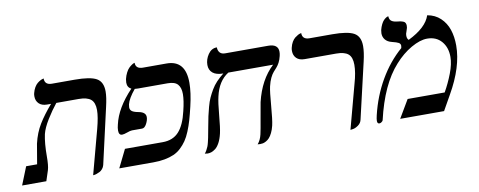

<svg xmlns="http://www.w3.org/2000/svg" viewBox="-97 -802 2626 1052"><g transform="rotate(-10 1216.0 -276.5)"><path d="M350.1 12.2 416 -233.9Q433.1 -297.9 433.1 -335.9Q433.1 -377.9 412.1 -395.5Q391.1 -413.1 344.2 -413.1H220.2Q191.4 -377.4 164.3 -333.5Q137.2 -289.6 128.9 -255.9Q118.2 -206.5 118.2 -133.8Q118.2 -82 110.8 -58.1L91.8 0H-43L-2.9 -100.1H58.1Q76.2 -209 77.1 -211.9Q90.8 -271 118.7 -316.4Q146.5 -361.8 190.9 -413.1H168.9Q139.6 -413.1 123.8 -428.7Q107.9 -444.3 107.9 -469.2Q107.9 -480 109.9 -486.8Q114.3 -504.4 122.3 -518.1Q130.4 -531.7 139.2 -538.8Q147.9 -545.9 156.2 -550.3Q164.6 -554.7 169.9 -555.7L174.8 -557.1Q174.8 -521 214.8 -521H340.8Q427.2 -521 462.2 -501.5Q497.1 -481.9 497.1 -428.2Q497.1 -396 484.9 -344.2L414.1 -33.2Q411.1 -21.5 403.6 -12.5Q396 -3.4 387.2 1Q378.4 5.4 369.9 8.3Q361.3 11.2 355.5 11.7Z M897.5 -248Q911.6 -304.7 911.6 -340.8Q911.6 -376 895.5 -394.5Q879.4 -413.1 839.8 -413.1H674.8Q662.6 -413.1 656.7 -414.1Q618.7 -368.2 610.8 -335.9Q608.9 -324.2 608.9 -319.8Q608.9 -305.7 619.4 -297.9Q629.9 -290 656.7 -285.2Q694.8 -277.8 694.8 -251Q694.8 -233.9 683.8 -213.4Q672.9 -192.9 658.7 -192.9H602.5Q592.8 -192.9 574.2 -186Q555.7 -179.2 545.4 -179.2Q526.9 -179.2 526.9 -205.1Q526.9 -220.2 531.7 -237.8Q551.3 -327.1 638.7 -418.9Q616.7 -428.7 616.7 -456.1Q616.7 -461.4 618.7 -475.1Q623.5 -495.1 631.6 -510.5Q639.6 -525.9 647.9 -533.9Q656.2 -542 663.8 -547.1Q671.4 -552.2 675.8 -553.7L680.7 -555.2Q680.7 -521 721.7 -521H852.5Q957.5 -521 957.5 -396Q957.5 -340.3 939.5 -265.1Q929.7 -223.6 920.9 -193.1Q912.1 -162.6 900.1 -133.5Q888.2 -104.5 874.5 -84.5Q860.8 -64.5 842.5 -47.4Q824.2 -30.3 801.8 -20.5Q779.3 -10.7 750.7 -5.4Q722.2 0 686.5 0H497.6L546.9 -100.1H756.8Q814 -100.1 847.2 -136.5Q880.4 -172.9 897.5 -248Z M1389.2 -298.8Q1382.8 -270.5 1376.7 -193.4Q1370.6 -116.2 1363.3 -85Q1357.9 -62.5 1349.6 -45.9Q1341.3 -29.3 1333 -20.3Q1324.7 -11.2 1314.5 -5.6Q1304.2 0 1296.6 1.5Q1289.1 2.9 1281.2 2.9L1267.1 2Q1284.7 -18.6 1291.5 -48.8Q1296.9 -71.8 1308.1 -138.4Q1319.3 -205.1 1323.2 -223.1Q1352.1 -343.8 1426.3 -413.1H1177.2Q1119.6 -377 1101.1 -293.9Q1093.3 -262.2 1087.2 -192.6Q1081.1 -123 1074.2 -92.8Q1067.4 -63 1056.2 -42.2Q1044.9 -21.5 1032.5 -12.2Q1020 -2.9 1009.8 0.5Q999.5 3.9 989.3 3.9L973.1 2Q979.5 -5.4 984.9 -15.4Q990.2 -25.4 993.7 -33.7Q997.1 -42 1000.7 -57.1Q1004.4 -72.3 1006.1 -80.8Q1007.8 -89.4 1011.5 -109.6Q1015.1 -129.9 1017.1 -139.2Q1023.4 -174.8 1028.3 -197Q1033.2 -219.2 1040.8 -247.3Q1048.3 -275.4 1057.4 -295.2Q1066.4 -314.9 1079.1 -336.7Q1091.8 -358.4 1109.4 -377Q1127 -395.5 1149.4 -413.1Q1110.4 -413.1 1090.8 -429.4Q1071.3 -445.8 1071.3 -474.1Q1071.3 -504.9 1090.1 -532.5Q1108.9 -560.1 1138.2 -560.1H1139.2Q1139.2 -542 1148.9 -531Q1158.7 -520 1178.2 -520H1417.5Q1473.1 -520 1473.1 -477.1Q1473.1 -465.8 1470.2 -454.1Q1465.3 -433.1 1457.5 -418.5Q1449.7 -403.8 1440.9 -394Q1432.1 -384.3 1422.9 -373.8Q1413.6 -363.3 1404.5 -344.5Q1395.5 -325.7 1389.2 -298.8Z M1781.7 12.2 1847.7 -233.9Q1864.7 -292.5 1864.7 -335.9Q1864.7 -377.9 1844 -395.5Q1823.2 -413.1 1776.9 -413.1H1601.6Q1572.3 -413.1 1556.6 -428.7Q1541 -444.3 1541 -469.2Q1541 -480 1543 -486.8Q1546.9 -504.4 1554.9 -518.1Q1563 -531.7 1572 -538.8Q1581.1 -545.9 1589.1 -550.3Q1597.2 -554.7 1602.5 -555.7L1607.9 -557.1Q1607.9 -521 1647.9 -521H1773.9Q1859.9 -521 1894.8 -501.5Q1929.7 -481.9 1929.7 -428.2Q1929.7 -394 1918 -344.2L1845.7 -33.2Q1841.8 -14.6 1825.7 -3.2Q1809.6 8.3 1795.9 10.3Z M2304.7 -533.2Q2347.7 -525.9 2377 -498.3Q2406.2 -470.7 2419.4 -431.4Q2432.6 -392.1 2432.6 -342.8Q2432.6 -224.1 2351.6 -83L2304.7 0H2060.5L2119.6 -100.1H2325.7Q2351.6 -145.5 2371.1 -196.5Q2390.6 -247.6 2390.6 -287.1Q2390.6 -339.8 2361.3 -373.5Q2332 -407.2 2281.7 -407.2Q2242.7 -407.2 2192.6 -378.7Q2142.6 -350.1 2099.6 -301.8Q2008.8 -201.7 1964.4 -8.8Q1963.4 -4.9 1957 0Q1950.7 4.9 1944.3 4.9Q1932.6 4.9 1932.6 -11.2Q1932.6 -21.5 1937.5 -42Q1961.9 -144.5 2012.2 -231.7Q2062.5 -318.8 2133.8 -380.9Q2135.7 -388.7 2135.7 -393.1Q2135.7 -404.8 2125.5 -410.6Q2115.2 -416.5 2088.4 -422.9Q2064.9 -428.7 2052.7 -443.6Q2040.5 -458.5 2040.5 -479Q2040.5 -485.4 2042.5 -497.1Q2046.9 -514.6 2053.7 -528.1Q2060.5 -541.5 2067.1 -548.3Q2073.7 -555.2 2079.8 -559.1Q2085.9 -563 2089.8 -564L2093.8 -564.9Q2094.2 -554.2 2098.1 -546.6Q2102.1 -539.1 2109.6 -535.4Q2117.2 -531.7 2123.5 -530.3Q2129.9 -528.8 2138.7 -527.8Q2149.4 -526.9 2155.5 -525.6Q2161.6 -524.4 2169.4 -521.5Q2177.2 -518.6 2180.9 -512.5Q2184.6 -506.3 2184.6 -497.1Q2184.6 -488.8 2183.6 -484.9Q2181.6 -476.1 2178.2 -467.8Q2174.8 -459.5 2173.3 -453.1Q2172.4 -450.2 2172.4 -442.9Q2172.4 -425.8 2181.6 -418Q2283.7 -467.8 2304.7 -533.2Z"/></g></svg>

Font: Common Serif
Style: Bold Italic
Weight: 700
Italic angle: -12°
Designer: Philipp H. Poll, Khaled Hosny
Foundry: Stefan Peev, Context Ltd.
Version: Version 1.026